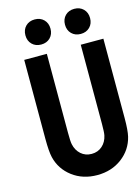

<svg xmlns="http://www.w3.org/2000/svg" viewBox="-167 -1267 1000 1367"><g transform="rotate(-15 333.5 -583.0)"><path d="M454.1 -1150.1Q479.8 -1175.8 520.8 -1175.8Q561.8 -1175.8 587.6 -1150.1Q613.3 -1124.3 613.3 -1083.3Q613.3 -1042.3 587.6 -1016.6Q561.8 -990.9 520.8 -990.9Q479.8 -990.9 454.1 -1016.6Q428.4 -1042.3 428.4 -1083.3Q428.4 -1124.3 454.1 -1150.1ZM162.4 -1150.1Q188.2 -1175.8 229.2 -1175.8Q270.2 -1175.8 295.9 -1150.1Q321.6 -1124.3 321.6 -1083.3Q321.6 -1042.3 295.9 -1016.6Q270.2 -990.9 229.2 -990.9Q188.2 -990.9 162.4 -1016.6Q136.7 -1042.3 136.7 -1083.3Q136.7 -1124.3 162.4 -1150.1ZM83.3 -916.7H250V-333.3Q250 -272.1 254.6 -250Q264.3 -203.1 296.5 -174.5Q328.8 -145.8 375 -145.8Q421.2 -145.8 453.5 -174.5Q485.7 -203.1 495.4 -250Q500 -272.1 500 -333.3V-916.7H666.7V-333.3Q666.7 -241.5 656.2 -197.3Q634.1 -105.5 557.6 -47.5Q481.1 10.4 375 10.4Q268.9 10.4 192.4 -47.5Q115.9 -105.5 93.8 -197.3Q83.3 -241.5 83.3 -333.3Z"/></g></svg>

Font: Monoid
Style: Bold
Weight: 700
Width: 4
Designer: Andreas Larsen (@larsenwork)
Version: Version 0.61